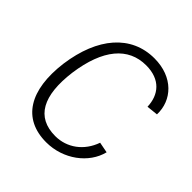

<svg xmlns="http://www.w3.org/2000/svg" viewBox="-194 -886 1049 1049"><g transform="rotate(45 330.5 -361.5)"><path d="M411 -733C232 -733 112 -593 80 -361C50 -128 134 10 317 10C448 10 562 -75 589 -185L527 -197C495 -105 418 -49 328 -49C181 -49 123 -158 149 -360C178 -568 268 -674 406 -674C516 -674 568 -608 571 -519L637 -526C641 -638 556 -733 411 -733Z"/></g></svg>

Font: United Sans ExtraLight
Style: Italic
Weight: 200
Italic angle: -8°
Designer: Pablo Impallari, Rodrigo Fuenzalida (Modified by Dan O. Williams)
Version: Version 1.000;PS 001.000;hotconv 1.0.88;makeotf.lib2.5.64775